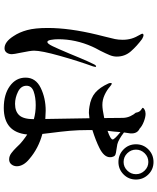

<svg xmlns="http://www.w3.org/2000/svg" viewBox="74 -914 851 1040"><g transform="rotate(90 500.0 -393.5)"><path d="M952 -704Q952 -664 924 -636.5Q896 -609 857 -609Q817 -609 789 -636.5Q761 -664 761 -704Q761 -744 789 -771.5Q817 -799 857 -799Q897 -799 924.5 -771Q952 -743 952 -704ZM923 -704Q923 -731 903.5 -751Q884 -771 857 -771Q829 -771 809.5 -751Q790 -731 790 -704Q790 -677 809.5 -657Q829 -637 857 -637Q884 -637 903.5 -657Q923 -677 923 -704ZM880 -59Q880 -42 870 -29.5Q860 -17 843 -17Q825 -17 809 -29Q793 -41 778.5 -56Q764 -71 759 -76Q740 -93 724 -104L708 -115Q696 12 564 12Q491 12 445.5 -21Q400 -54 400 -106Q400 -161 455.5 -188Q511 -215 579 -215Q594 -215 624 -213L620 -452L591 -449Q573 -449 557 -452Q510 -459 481.5 -483.5Q453 -508 432 -554Q429 -560 429 -567Q429 -573 433 -573Q437 -573 450 -562Q468 -546 494 -534Q520 -522 548 -522Q571 -522 619 -532Q618 -575 618 -635Q617 -656 608.5 -674Q600 -692 590 -703Q587 -722 576.5 -730Q566 -738 564 -739Q562 -744 572.5 -750Q583 -756 596 -756Q614 -756 638.5 -746.5Q663 -737 676 -724Q705 -711 702 -673L697 -639Q736 -609 761 -603Q769 -601 791 -598Q809 -596 817.5 -592.5Q826 -589 829 -577Q831 -573 831 -563Q831 -531 781 -506Q741 -486 684 -468V-446Q684 -391 688 -345.5Q692 -300 700 -239Q704 -208 705 -197Q783 -176 840 -127Q860 -111 870 -93.5Q880 -76 880 -59ZM342 -484Q342 -483 339 -471Q310 -391 282 -291.5Q254 -192 254 -152Q254 -133 265 -80Q273 -42 273 -32Q273 -15 264.5 -3.5Q256 8 241 8Q206 8 175 -41Q154 -72 142.5 -114.5Q131 -157 131 -226Q131 -343 167 -492L178 -536Q187 -571 191 -590Q195 -609 195 -632Q195 -658 188.5 -680Q182 -702 167 -727Q166 -729 164 -732.5Q162 -736 162 -738Q162 -741 164.5 -743Q167 -745 170 -745Q177 -745 191 -737Q229 -709 257.5 -676.5Q286 -644 286 -600Q286 -581 278 -561.5Q270 -542 254 -510Q240 -485 232 -467Q192 -377 192 -283Q192 -262 195.5 -243Q199 -224 207 -224Q216 -224 229.5 -252Q243 -280 270 -344Q275 -356 293 -399.5Q311 -443 329 -479Q334 -488 339 -488Q342 -488 342 -484ZM688 -550Q735 -566 735 -578Q735 -587 695 -620L692 -583Q688 -553 688 -550ZM625 -151Q589 -161 549 -161Q507 -161 475.5 -150Q444 -139 444 -111Q444 -81 476.5 -65Q509 -49 542 -49Q583 -49 604 -72Q625 -95 625 -151Z"/></g></svg>

Font: Shippori Mincho SemiBold
Style: Regular
Weight: 600
Designer: FONTDASU
Foundry: FONTDASU / Google Inc. / but / Adobe
Version: Version 3.110; ttfautohint (v1.8.3)